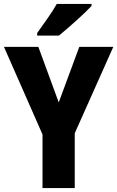

<svg xmlns="http://www.w3.org/2000/svg" viewBox="-20 -951 593 971"><path d="M277 -433 381 -714H553L358 -277V0H195V-271L0 -714H174ZM443 -931H267Q248 -897 220 -857.5Q192 -818 168 -784V-771H278Q315 -801 366 -847Q417 -893 443 -921Z"/></svg>

Font: Noto Sans Display SemiCondensed Extra
Style: Regular
Weight: 800
Width: 4
Designer: Monotype Design Team
Foundry: Monotype Imaging Inc.
Version: Version 1.900